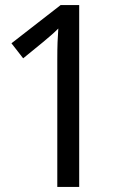

<svg xmlns="http://www.w3.org/2000/svg" viewBox="-20 -734 481 754"><path d="M205 0V-499Q205 -542 206 -568Q207 -594 209 -622Q193 -606 180 -595Q167 -584 147 -567L71 -505L25 -564L218 -714H291V0Z"/></svg>

Font: Noto IKEA Arabic
Style: Regular
Weight: 400
Designer: Monotype Design Team
Foundry: Monotype Imaging Inc.
Version: Version 1.200